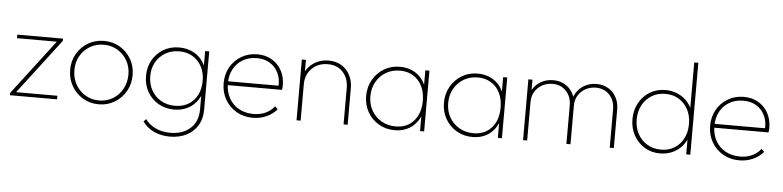

<svg xmlns="http://www.w3.org/2000/svg" viewBox="-50 -969 5908 1448"><g transform="rotate(5 2904.0 -245.0)"><path d="M35 -17 360 -443H397L72 -17ZM35 0V-17L56 -27H392V0ZM51 -433V-460H397V-443L366 -433Z M708 10Q641 10 587.5 -22Q534 -54 502.5 -109Q471 -164 471 -232Q471 -299 502.5 -353Q534 -407 587.5 -438.5Q641 -470 708 -470Q774 -470 827.5 -438.5Q881 -407 912.5 -353Q944 -299 944 -232Q944 -163 912.5 -108.5Q881 -54 827.5 -22Q774 10 708 10ZM708 -19Q766 -19 812 -47Q858 -75 885 -123.5Q912 -172 912 -233Q912 -292 885 -339Q858 -386 812 -413.5Q766 -441 708 -441Q650 -441 603.5 -413.5Q557 -386 530 -339Q503 -292 503 -232Q503 -171 530 -123Q557 -75 603.5 -47Q650 -19 708 -19Z M1263 206Q1197 206 1143 181Q1089 156 1056 109L1075 90Q1102 129 1151 153Q1200 177 1264 177Q1360 177 1416.5 124.5Q1473 72 1473 -17V-134L1482 -242L1473 -347V-460H1504V-17Q1504 50 1474 100Q1444 150 1389.5 178Q1335 206 1263 206ZM1278 0Q1211 0 1158.5 -30.5Q1106 -61 1075.5 -114Q1045 -167 1045 -235Q1045 -302 1075 -355Q1105 -408 1157.5 -439Q1210 -470 1276 -470Q1329 -470 1372.5 -450.5Q1416 -431 1445.5 -395Q1475 -359 1486 -309V-160Q1474 -111 1444.5 -75Q1415 -39 1372.5 -19.5Q1330 0 1278 0ZM1282 -29Q1339 -29 1382.5 -54.5Q1426 -80 1450 -126.5Q1474 -173 1474 -235Q1474 -296 1449.5 -342Q1425 -388 1381.5 -414.5Q1338 -441 1280 -441Q1221 -441 1175 -414.5Q1129 -388 1103 -342Q1077 -296 1077 -236Q1077 -176 1103.5 -129Q1130 -82 1176 -55.5Q1222 -29 1282 -29Z M1874 10Q1805 10 1750.5 -21.5Q1696 -53 1664.5 -107.5Q1633 -162 1633 -231Q1633 -299 1663.5 -353Q1694 -407 1747.5 -438.5Q1801 -470 1868 -470Q1930 -470 1977.5 -442.5Q2025 -415 2052 -366Q2079 -317 2079 -253Q2079 -249 2078.5 -240.5Q2078 -232 2076 -219H1655V-248H2056L2047 -241Q2051 -300 2029 -345Q2007 -390 1965.5 -415.5Q1924 -441 1867 -441Q1807 -441 1761.5 -414.5Q1716 -388 1690.5 -341.5Q1665 -295 1665 -233Q1665 -169 1691.5 -121Q1718 -73 1766 -46Q1814 -19 1878 -19Q1926 -19 1966.5 -37Q2007 -55 2035 -91L2056 -70Q2025 -33 1977.5 -11.5Q1930 10 1874 10Z M2561 0V-275Q2561 -350 2518 -396Q2475 -442 2403 -442Q2354 -442 2316.5 -420.5Q2279 -399 2257.5 -362Q2236 -325 2236 -276L2215 -288Q2215 -340 2240.5 -381Q2266 -422 2309.5 -446Q2353 -470 2408 -470Q2463 -470 2504.5 -445Q2546 -420 2569 -376Q2592 -332 2592 -275V0ZM2205 0V-460H2236V0Z M2949 10Q2881 10 2827.5 -21.5Q2774 -53 2743 -107Q2712 -161 2712 -229Q2712 -297 2743 -351.5Q2774 -406 2827 -438Q2880 -470 2947 -470Q3000 -470 3042.5 -450.5Q3085 -431 3113.5 -395Q3142 -359 3153 -309V-152Q3141 -102 3112.5 -65.5Q3084 -29 3042.5 -9.5Q3001 10 2949 10ZM2953 -19Q3039 -19 3090 -76.5Q3141 -134 3141 -229Q3141 -293 3117.5 -340.5Q3094 -388 3051 -414.5Q3008 -441 2951 -441Q2891 -441 2844.5 -413.5Q2798 -386 2771 -338.5Q2744 -291 2744 -230Q2744 -169 2771 -121.5Q2798 -74 2845.5 -46.5Q2893 -19 2953 -19ZM3140 0V-123L3149 -237L3140 -348V-460H3171V0Z M3538 10Q3470 10 3416.5 -21.5Q3363 -53 3332 -107Q3301 -161 3301 -229Q3301 -297 3332 -351.5Q3363 -406 3416 -438Q3469 -470 3536 -470Q3589 -470 3631.5 -450.5Q3674 -431 3702.5 -395Q3731 -359 3742 -309V-152Q3730 -102 3701.5 -65.5Q3673 -29 3631.5 -9.5Q3590 10 3538 10ZM3542 -19Q3628 -19 3679 -76.5Q3730 -134 3730 -229Q3730 -293 3706.5 -340.5Q3683 -388 3640 -414.5Q3597 -441 3540 -441Q3480 -441 3433.5 -413.5Q3387 -386 3360 -338.5Q3333 -291 3333 -230Q3333 -169 3360 -121.5Q3387 -74 3434.5 -46.5Q3482 -19 3542 -19ZM3729 0V-123L3738 -237L3729 -348V-460H3760V0Z M3920 0V-460H3951V0ZM4248 0V-290Q4248 -358 4208 -400Q4168 -442 4105 -442Q4063 -442 4028 -423Q3993 -404 3972 -370.5Q3951 -337 3951 -292L3930 -293Q3930 -346 3953.5 -386Q3977 -426 4017.5 -448Q4058 -470 4108 -470Q4157 -470 4195.5 -448Q4234 -426 4256.5 -386Q4279 -346 4279 -292V0ZM4576 0V-290Q4576 -358 4536 -400Q4496 -442 4433 -442Q4391 -442 4356 -423Q4321 -404 4300 -370.5Q4279 -337 4279 -292L4258 -293Q4258 -347 4282 -386.5Q4306 -426 4346.5 -448Q4387 -470 4436 -470Q4485 -470 4523.5 -448Q4562 -426 4584.5 -385.5Q4607 -345 4607 -291V0Z M4957 10Q4891 10 4839.5 -21.5Q4788 -53 4758 -107Q4728 -161 4728 -229Q4728 -298 4758 -352.5Q4788 -407 4840 -438.5Q4892 -470 4957 -470Q5007 -470 5051 -451Q5095 -432 5126.5 -396Q5158 -360 5169 -309V-152Q5157 -103 5126.5 -66.5Q5096 -30 5052.5 -10Q5009 10 4957 10ZM4963 -19Q5020 -19 5063.5 -46Q5107 -73 5131.5 -120.5Q5156 -168 5156 -229Q5156 -292 5131 -339.5Q5106 -387 5062 -414Q5018 -441 4960 -441Q4902 -441 4857 -414Q4812 -387 4786 -339.5Q4760 -292 4760 -230Q4760 -169 4786 -121Q4812 -73 4858 -46Q4904 -19 4963 -19ZM5186 0H5155V-123L5165 -237L5155 -348V-696H5186Z M5557 10Q5488 10 5433.5 -21.5Q5379 -53 5347.5 -107.5Q5316 -162 5316 -231Q5316 -299 5346.5 -353Q5377 -407 5430.5 -438.5Q5484 -470 5551 -470Q5613 -470 5660.5 -442.5Q5708 -415 5735 -366Q5762 -317 5762 -253Q5762 -249 5761.5 -240.5Q5761 -232 5759 -219H5338V-248H5739L5730 -241Q5734 -300 5712 -345Q5690 -390 5648.5 -415.5Q5607 -441 5550 -441Q5490 -441 5444.5 -414.5Q5399 -388 5373.5 -341.5Q5348 -295 5348 -233Q5348 -169 5374.5 -121Q5401 -73 5449 -46Q5497 -19 5561 -19Q5609 -19 5649.5 -37Q5690 -55 5718 -91L5739 -70Q5708 -33 5660.5 -11.5Q5613 10 5557 10Z"/></g></svg>

Font: Outfit Thin
Style: Regular
Weight: 100
Designer: Rodrigo Fuenzalida
Foundry: fragTYPE
Version: Version 1.100;gftools[0.9.27]